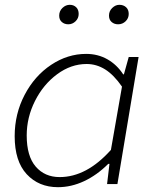

<svg xmlns="http://www.w3.org/2000/svg" viewBox="-20 -765 634 798"><path d="M41 -199Q41 -292 82.5 -371Q124 -450 192.5 -495.5Q261 -541 338 -541Q387 -541 426.5 -518.5Q466 -496 492 -456H495L515 -528H556L468 0H425L435 -84H430Q383 -37 329.5 -12Q276 13 221 13Q141 13 91 -41Q41 -95 41 -199ZM441 -142 487 -405Q453 -454 417 -476.5Q381 -499 340 -499Q275 -499 217.5 -456.5Q160 -414 125.5 -345.5Q91 -277 91 -202Q91 -116 128.5 -72.5Q166 -29 228 -29Q340 -29 441 -142ZM226 -700Q226 -719 239.5 -732Q253 -745 270 -745Q286 -745 296.5 -735Q307 -725 307 -707Q307 -689 294 -676.5Q281 -664 264 -664Q248 -664 237 -673.5Q226 -683 226 -700ZM433 -700Q433 -719 446.5 -732Q460 -745 476 -745Q493 -745 504 -735Q515 -725 515 -707Q515 -689 502 -676.5Q489 -664 471 -664Q455 -664 444 -673.5Q433 -683 433 -700Z"/></svg>

Font: Nebula Sans Light
Style: Regular
Weight: 300
Italic angle: -9°
Designer: Paul D. Hunt for Adobe (as Source Sans)
Foundry: Nebula Entertainment & Broadcasting LLC
Version: Version 1.010